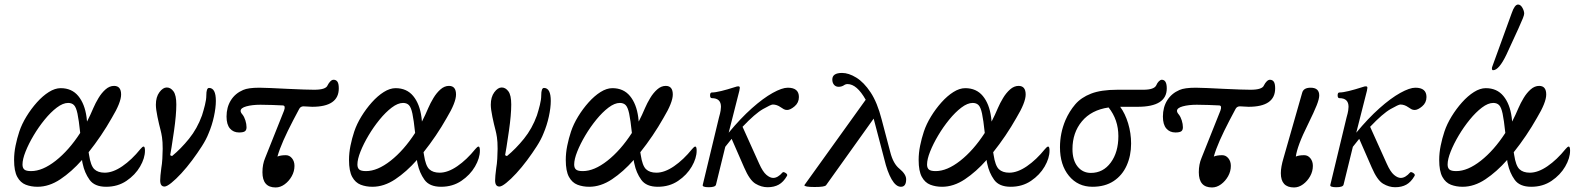

<svg xmlns="http://www.w3.org/2000/svg" viewBox="-20 -811 6938 845"><path d="M145 11Q117 11 93.5 2Q70 -7 56 -32.5Q42 -58 42 -107Q42 -138 48.5 -170Q55 -202 65 -232Q76 -265 96.5 -298.5Q117 -332 142.5 -360.5Q168 -389 195 -406Q222 -423 247 -423Q296 -423 324.5 -388.5Q353 -354 361 -295Q362 -287 363 -276Q378 -305 391 -336Q400 -357 413.5 -379.5Q427 -402 444.5 -417.5Q462 -433 482 -433Q513 -433 513 -395Q513 -360 472 -292Q450 -253 424 -214.5Q398 -176 370 -141Q371 -134 372 -129Q379 -82 395 -66.5Q411 -51 441 -51Q477 -51 518.5 -79.5Q560 -108 598 -155Q607 -166 612 -166Q618 -166 618 -148Q618 -115 596.5 -78Q575 -41 536.5 -15Q498 11 447 11Q396 11 374 -20Q352 -51 344 -90Q342 -97 341 -107Q295 -55 245.5 -22Q196 11 145 11ZM79 -87Q79 -72 87 -65Q95 -58 117 -58Q167 -58 225 -103.5Q283 -149 333 -226Q327 -283 321 -311Q315 -339 305.5 -348.5Q296 -358 280 -358Q257 -358 230 -337.5Q203 -317 176.5 -284.5Q150 -252 128 -215Q106 -178 92.5 -144Q79 -110 79 -87Z M704 10Q685 10 685 -17Q685 -34 690 -72Q693 -88 694.5 -112.5Q696 -137 696 -156Q696 -188 693 -207Q690 -226 687 -237Q680 -263 673 -297Q666 -331 666 -350Q666 -384 681.5 -405Q697 -426 714 -426Q731 -426 743.5 -409Q756 -392 756 -351Q756 -306 746 -236Q739 -187 735 -163Q731 -139 729 -128L737 -124Q776 -156 812 -200.5Q848 -245 869 -303Q876 -325 882 -349Q888 -373 888 -391Q888 -424 900 -424Q930 -424 930 -367Q930 -337 921.5 -298Q913 -259 898 -224Q888 -198 868.5 -167.5Q849 -137 825.5 -105.5Q802 -74 778 -48Q754 -22 734 -6Q714 10 704 10Z M1193 14Q1135 14 1135 -53Q1135 -88 1147 -116L1230 -324Q1238 -346 1225 -347Q1203 -348 1178 -349Q1153 -350 1126 -350Q1090 -350 1064.5 -343Q1039 -336 1039 -323Q1039 -316 1047 -307Q1055 -297 1060 -281Q1065 -265 1065 -251Q1065 -238 1057.5 -233Q1050 -228 1032 -228Q1007 -228 992 -245.5Q977 -263 977 -298Q977 -339 996 -369.5Q1015 -400 1050 -415Q1061 -420 1079 -422.5Q1097 -425 1122 -425Q1140 -425 1172 -423.5Q1204 -422 1245 -420Q1289 -418 1317 -417Q1345 -416 1363 -416Q1415 -416 1422 -436Q1427 -446 1434 -453Q1441 -460 1448 -460Q1459 -460 1465 -451.5Q1471 -443 1471 -422Q1471 -341 1354 -341Q1343 -341 1335 -342Q1327 -343 1316 -343Q1303 -343 1297 -332L1270 -281Q1245 -233 1227.5 -193.5Q1210 -154 1201 -122Q1215 -128 1238 -128Q1254 -128 1265 -114.5Q1276 -101 1276 -81Q1276 -57 1264 -35.5Q1252 -14 1233 0Q1214 14 1193 14Z M1619 11Q1591 11 1567.5 2Q1544 -7 1530 -32.5Q1516 -58 1516 -107Q1516 -138 1522.5 -170Q1529 -202 1539 -232Q1550 -265 1570.5 -298.5Q1591 -332 1616.5 -360.5Q1642 -389 1669 -406Q1696 -423 1721 -423Q1770 -423 1798.5 -388.5Q1827 -354 1835 -295Q1836 -287 1837 -276Q1852 -305 1865 -336Q1874 -357 1887.5 -379.5Q1901 -402 1918.5 -417.5Q1936 -433 1956 -433Q1987 -433 1987 -395Q1987 -360 1946 -292Q1924 -253 1898 -214.5Q1872 -176 1844 -141Q1845 -134 1846 -129Q1853 -82 1869 -66.5Q1885 -51 1915 -51Q1951 -51 1992.5 -79.5Q2034 -108 2072 -155Q2081 -166 2086 -166Q2092 -166 2092 -148Q2092 -115 2070.5 -78Q2049 -41 2010.5 -15Q1972 11 1921 11Q1870 11 1848 -20Q1826 -51 1818 -90Q1816 -97 1815 -107Q1769 -55 1719.5 -22Q1670 11 1619 11ZM1553 -87Q1553 -72 1561 -65Q1569 -58 1591 -58Q1641 -58 1699 -103.5Q1757 -149 1807 -226Q1801 -283 1795 -311Q1789 -339 1779.5 -348.5Q1770 -358 1754 -358Q1731 -358 1704 -337.5Q1677 -317 1650.5 -284.5Q1624 -252 1602 -215Q1580 -178 1566.5 -144Q1553 -110 1553 -87Z M2178 10Q2159 10 2159 -17Q2159 -34 2164 -72Q2167 -88 2168.5 -112.5Q2170 -137 2170 -156Q2170 -188 2167 -207Q2164 -226 2161 -237Q2154 -263 2147 -297Q2140 -331 2140 -350Q2140 -384 2155.5 -405Q2171 -426 2188 -426Q2205 -426 2217.5 -409Q2230 -392 2230 -351Q2230 -306 2220 -236Q2213 -187 2209 -163Q2205 -139 2203 -128L2211 -124Q2250 -156 2286 -200.5Q2322 -245 2343 -303Q2350 -325 2356 -349Q2362 -373 2362 -391Q2362 -424 2374 -424Q2404 -424 2404 -367Q2404 -337 2395.5 -298Q2387 -259 2372 -224Q2362 -198 2342.5 -167.5Q2323 -137 2299.5 -105.5Q2276 -74 2252 -48Q2228 -22 2208 -6Q2188 10 2178 10Z M2573 11Q2545 11 2521.5 2Q2498 -7 2484 -32.5Q2470 -58 2470 -107Q2470 -138 2476.5 -170Q2483 -202 2493 -232Q2504 -265 2524.5 -298.5Q2545 -332 2570.5 -360.5Q2596 -389 2623 -406Q2650 -423 2675 -423Q2724 -423 2752.5 -388.5Q2781 -354 2789 -295Q2790 -287 2791 -276Q2806 -305 2819 -336Q2828 -357 2841.5 -379.5Q2855 -402 2872.5 -417.5Q2890 -433 2910 -433Q2941 -433 2941 -395Q2941 -360 2900 -292Q2878 -253 2852 -214.5Q2826 -176 2798 -141Q2799 -134 2800 -129Q2807 -82 2823 -66.5Q2839 -51 2869 -51Q2905 -51 2946.5 -79.5Q2988 -108 3026 -155Q3035 -166 3040 -166Q3046 -166 3046 -148Q3046 -115 3024.5 -78Q3003 -41 2964.5 -15Q2926 11 2875 11Q2824 11 2802 -20Q2780 -51 2772 -90Q2770 -97 2769 -107Q2723 -55 2673.5 -22Q2624 11 2573 11ZM2507 -87Q2507 -72 2515 -65Q2523 -58 2545 -58Q2595 -58 2653 -103.5Q2711 -149 2761 -226Q2755 -283 2749 -311Q2743 -339 2733.5 -348.5Q2724 -358 2708 -358Q2685 -358 2658 -337.5Q2631 -317 2604.5 -284.5Q2578 -252 2556 -215Q2534 -178 2520.5 -144Q2507 -110 2507 -87Z M3099 13Q3069 13 3073 2L3144 -293Q3150 -314 3151.5 -324.5Q3153 -335 3153 -341Q3153 -379 3113 -379Q3105 -379 3105 -391.5Q3105 -404 3113 -404Q3128 -404 3154.5 -410.5Q3181 -417 3212 -427Q3220 -430 3223.5 -430.5Q3227 -431 3230 -431Q3236 -431 3236 -424Q3236 -422 3235 -419Q3234 -416 3234 -412L3187 -227Q3239 -290 3289 -334.5Q3339 -379 3380.5 -402Q3422 -425 3447 -425Q3496 -425 3496 -384Q3496 -359 3477 -343Q3458 -327 3444 -327Q3436 -327 3429.5 -330.5Q3423 -334 3416 -339Q3399 -351 3381 -351Q3373 -351 3338 -331Q3303 -311 3248 -253L3321 -91Q3337 -55 3353 -41.5Q3369 -28 3383 -28Q3403 -28 3424 -52Q3428 -56 3438 -49.5Q3448 -43 3443 -36Q3428 -10 3407.5 1.5Q3387 13 3358 13Q3331 13 3305 -2.5Q3279 -18 3255 -74L3200 -200Q3186 -183 3172 -165L3131 2Q3128 13 3099 13Z M3565 12Q3520 12 3520 4L3790 -372Q3751 -441 3710 -441Q3701 -441 3693 -435Q3683 -429 3671 -429Q3658 -429 3650.5 -438Q3643 -447 3643 -461Q3643 -490 3686 -490Q3715 -490 3748.5 -469.5Q3782 -449 3811.5 -404.5Q3841 -360 3860 -286L3898 -142Q3911 -90 3939 -68Q3968 -44 3968 -22Q3968 11 3945 11Q3923 11 3904 -22Q3885 -55 3872 -110L3825 -289L3615 5Q3612 8 3600.5 10Q3589 12 3565 12Z M4126 11Q4098 11 4074.5 2Q4051 -7 4037 -32.5Q4023 -58 4023 -107Q4023 -138 4029.5 -170Q4036 -202 4046 -232Q4057 -265 4077.5 -298.5Q4098 -332 4123.5 -360.5Q4149 -389 4176 -406Q4203 -423 4228 -423Q4277 -423 4305.5 -388.5Q4334 -354 4342 -295Q4343 -287 4344 -276Q4359 -305 4372 -336Q4381 -357 4394.5 -379.5Q4408 -402 4425.5 -417.5Q4443 -433 4463 -433Q4494 -433 4494 -395Q4494 -360 4453 -292Q4431 -253 4405 -214.5Q4379 -176 4351 -141Q4352 -134 4353 -129Q4360 -82 4376 -66.5Q4392 -51 4422 -51Q4458 -51 4499.5 -79.5Q4541 -108 4579 -155Q4588 -166 4593 -166Q4599 -166 4599 -148Q4599 -115 4577.5 -78Q4556 -41 4517.5 -15Q4479 11 4428 11Q4377 11 4355 -20Q4333 -51 4325 -90Q4323 -97 4322 -107Q4276 -55 4226.5 -22Q4177 11 4126 11ZM4060 -87Q4060 -72 4068 -65Q4076 -58 4098 -58Q4148 -58 4206 -103.5Q4264 -149 4314 -226Q4308 -283 4302 -311Q4296 -339 4286.5 -348.5Q4277 -358 4261 -358Q4238 -358 4211 -337.5Q4184 -317 4157.5 -284.5Q4131 -252 4109 -215Q4087 -178 4073.5 -144Q4060 -110 4060 -87Z M4788 11Q4724 11 4684.5 -37Q4645 -85 4645 -163Q4645 -225 4669 -282Q4686 -321 4712 -351.5Q4738 -382 4782 -399Q4826 -416 4897 -416H5011Q5060 -416 5069 -436Q5073 -446 5080 -453Q5087 -460 5093 -460Q5115 -460 5115 -422Q5115 -341 4987 -341H4910Q4932 -311 4945 -268Q4958 -225 4958 -179Q4958 -126 4938.5 -82.5Q4919 -39 4881 -14Q4843 11 4788 11ZM4700 -155Q4700 -106 4722.5 -78Q4745 -50 4781 -50Q4835 -50 4868.5 -95.5Q4902 -141 4902 -212Q4902 -284 4859 -338Q4783 -327 4741.5 -277Q4700 -227 4700 -155Z M5314 14Q5256 14 5256 -53Q5256 -88 5268 -116L5351 -324Q5359 -346 5346 -347Q5324 -348 5299 -349Q5274 -350 5247 -350Q5211 -350 5185.5 -343Q5160 -336 5160 -323Q5160 -316 5168 -307Q5176 -297 5181 -281Q5186 -265 5186 -251Q5186 -238 5178.5 -233Q5171 -228 5153 -228Q5128 -228 5113 -245.5Q5098 -263 5098 -298Q5098 -339 5117 -369.5Q5136 -400 5171 -415Q5182 -420 5200 -422.5Q5218 -425 5243 -425Q5261 -425 5293 -423.5Q5325 -422 5366 -420Q5410 -418 5438 -417Q5466 -416 5484 -416Q5536 -416 5543 -436Q5548 -446 5555 -453Q5562 -460 5569 -460Q5580 -460 5586 -451.5Q5592 -443 5592 -422Q5592 -341 5475 -341Q5464 -341 5456 -342Q5448 -343 5437 -343Q5424 -343 5418 -332L5391 -281Q5366 -233 5348.5 -193.5Q5331 -154 5322 -122Q5336 -128 5359 -128Q5375 -128 5386 -114.5Q5397 -101 5397 -81Q5397 -57 5385 -35.5Q5373 -14 5354 0Q5335 14 5314 14Z M5675 14Q5617 14 5617 -49Q5617 -76 5629 -116L5711 -403Q5717 -425 5748 -425Q5786 -425 5786 -391Q5786 -376 5775 -348Q5764 -320 5737 -265Q5712 -215 5699 -180Q5686 -145 5683 -122Q5696 -128 5720 -128Q5736 -128 5747 -114.5Q5758 -101 5758 -81Q5758 -57 5746 -35.5Q5734 -14 5715 0Q5696 14 5675 14Z M5861 13Q5831 13 5835 2L5906 -293Q5912 -314 5913.5 -324.5Q5915 -335 5915 -341Q5915 -379 5875 -379Q5867 -379 5867 -391.5Q5867 -404 5875 -404Q5890 -404 5916.5 -410.5Q5943 -417 5974 -427Q5982 -430 5985.5 -430.5Q5989 -431 5992 -431Q5998 -431 5998 -424Q5998 -422 5997 -419Q5996 -416 5996 -412L5949 -227Q6001 -290 6051 -334.5Q6101 -379 6142.5 -402Q6184 -425 6209 -425Q6258 -425 6258 -384Q6258 -359 6239 -343Q6220 -327 6206 -327Q6198 -327 6191.5 -330.5Q6185 -334 6178 -339Q6161 -351 6143 -351Q6135 -351 6100 -331Q6065 -311 6010 -253L6083 -91Q6099 -55 6115 -41.5Q6131 -28 6145 -28Q6165 -28 6186 -52Q6190 -56 6200 -49.5Q6210 -43 6205 -36Q6190 -10 6169.5 1.5Q6149 13 6120 13Q6093 13 6067 -2.5Q6041 -18 6017 -74L5962 -200Q5948 -183 5934 -165L5893 2Q5890 13 5861 13Z M6417 11Q6389 11 6365.5 2Q6342 -7 6328 -32.5Q6314 -58 6314 -107Q6314 -138 6320.5 -170Q6327 -202 6337 -232Q6348 -265 6368.5 -298.5Q6389 -332 6414.5 -360.5Q6440 -389 6467 -406Q6494 -423 6519 -423Q6568 -423 6596.5 -388.5Q6625 -354 6633 -295Q6634 -287 6635 -276Q6650 -305 6663 -336Q6672 -357 6685.5 -379.5Q6699 -402 6716.5 -417.5Q6734 -433 6754 -433Q6785 -433 6785 -395Q6785 -360 6744 -292Q6722 -253 6696 -214.5Q6670 -176 6642 -141Q6643 -134 6644 -129Q6651 -82 6667 -66.5Q6683 -51 6713 -51Q6749 -51 6790.5 -79.5Q6832 -108 6870 -155Q6879 -166 6884 -166Q6890 -166 6890 -148Q6890 -115 6868.5 -78Q6847 -41 6808.5 -15Q6770 11 6719 11Q6668 11 6646 -20Q6624 -51 6616 -90Q6614 -97 6613 -107Q6567 -55 6517.5 -22Q6468 11 6417 11ZM6351 -87Q6351 -72 6359 -65Q6367 -58 6389 -58Q6439 -58 6497 -103.5Q6555 -149 6605 -226Q6599 -283 6593 -311Q6587 -339 6577.5 -348.5Q6568 -358 6552 -358Q6529 -358 6502 -337.5Q6475 -317 6448.5 -284.5Q6422 -252 6400 -215Q6378 -178 6364.5 -144Q6351 -110 6351 -87ZM6551 -502Q6546 -502 6546 -510Q6546 -514 6548 -519L6633 -753Q6646 -791 6661 -791Q6672 -791 6680 -777Q6688 -763 6688 -751Q6688 -745 6682 -730Q6676 -715 6662 -684L6610 -571Q6577 -502 6551 -502Z"/></svg>

Font: Junicode SmExp
Style: Italic
Weight: 400
Width: 6
Italic angle: -11°
Designer: Peter S. Baker
Version: Version 2.205; ttfautohint (v1.8.4)